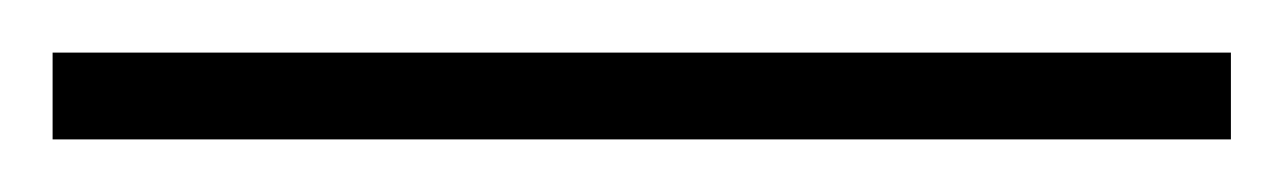

<svg xmlns="http://www.w3.org/2000/svg" viewBox="-22 70 488 73"><path d="M-2 123H446V90H-2Z"/></svg>

Font: Noto Sans Malayalam ExtraLight
Style: Regular
Weight: 200
Designer: Jelle Bosma - Monotype Design Team
Foundry: Monotype Imaging Inc.
Version: Version 2.104